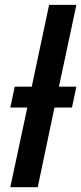

<svg xmlns="http://www.w3.org/2000/svg" viewBox="-20 -780 338 800"><path d="M22.9 0 93.8 -332H22.9L41.5 -418.9H112.3L184.6 -759.8H298.3L225.6 -418.9H298.3L279.8 -332H207L137.2 0Z"/></svg>

Font: Open Sans SemiBold
Style: Italic
Weight: 600
Italic angle: -12°
Designer: Monotype Design Team
Foundry: Monotype Imaging Inc.
Version: Version 3.003; ttfautohint (v1.8.4)